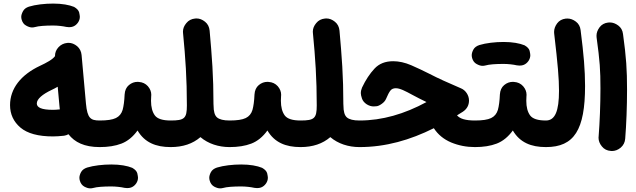

<svg xmlns="http://www.w3.org/2000/svg" viewBox="-20 -769 3552 1072"><path d="M36.1 -182.1C36.1 -131.3 55.7 -89.4 94.2 -56.6C132.8 -23.9 193.4 -7.3 275.9 -7.3C291 -7.3 317.4 -8.8 337.4 -11.2C346.2 -12.7 354.5 -15.1 362.3 -19.5C397 25.4 451.2 52.2 536.6 52.2H537.1C557.6 52.2 575.2 44.9 589.4 30.3C603.5 15.6 610.8 -2 610.8 -22C610.8 -42.5 603.5 -60.1 589.4 -74.7C575.2 -88.9 557.6 -96.2 537.1 -96.2H536.6C485.4 -96.2 467.8 -108.9 460 -189.9L435.5 -461.9C433.6 -481.9 425.3 -498.5 410.6 -511.2C395.5 -523.4 379.9 -529.8 362.8 -529.8C360.4 -529.8 357.4 -529.8 355 -529.3C335.9 -527.3 319.8 -519.5 306.6 -505.4C293.5 -491.2 287.1 -475.1 287.1 -457V-455.6C281.2 -447.3 270.5 -438 254.4 -428.2C238.3 -418.5 221.2 -409.7 204.1 -401.9C96.7 -351.6 36.1 -274.4 36.1 -182.1ZM185.5 -191.4C185.5 -216.3 217.3 -242.7 267.6 -266.6C279.8 -272.5 291.5 -278.3 302.2 -284.7L312 -177.2C312.5 -170.9 313.5 -164.6 314 -158.2C299.8 -156.7 284.2 -155.8 275.9 -155.8C210 -155.8 185.5 -169.4 185.5 -191.4ZM101.1 -658.7C105.5 -643.6 113.8 -632.3 126 -626C138.2 -619.1 148.9 -615.7 158.7 -615.7C164.1 -615.7 168.9 -616.2 174.3 -617.7C196.3 -624 233.4 -626.5 276.9 -626.5C301.8 -626.5 331.1 -623 350.1 -618.7C355.5 -617.7 360.4 -617.2 365.2 -617.2C379.4 -617.2 399.4 -620.1 415.5 -643.1C422.4 -653.3 425.8 -664.1 425.8 -675.3C425.8 -680.2 424.3 -688.5 421.9 -699.7C418.9 -710.9 409.7 -721.2 393.6 -730.5C366.2 -741.7 326.2 -749 276.9 -749C229.5 -749 178.2 -743.2 141.6 -731.9C125.5 -726.6 114.7 -718.3 108.4 -706.5C102.1 -694.8 98.6 -684.1 98.6 -674.8C98.6 -669.4 99.6 -664.1 101.1 -658.7Z M462.4 -22C462.4 -2 469.7 15.6 484.4 30.3C499.5 44.9 517.1 52.2 537.1 52.2C583.5 52.2 624 45.9 658.2 32.7C692.4 19.5 722.2 -4.9 748 -40.5C787.1 26.4 850.1 52.2 932.6 52.2H933.1C953.6 52.2 971.2 44.9 985.4 30.3C999.5 15.6 1006.8 -2 1006.8 -22C1006.8 -42.5 999.5 -60.1 985.4 -74.7C971.2 -88.9 953.6 -96.2 933.1 -96.2H932.6C888.2 -96.2 858.9 -105.5 844.7 -124.5C830.6 -143.6 823.2 -170.9 823.2 -206.5C823.2 -214.8 823.7 -223.6 824.2 -232.9C824.7 -235.4 824.7 -237.3 824.7 -239.3C824.7 -256.8 818.4 -272.9 805.7 -287.6C792.5 -302.2 775.9 -310.1 755.4 -311.5C752.9 -312 751 -312 748.5 -312C730.5 -312 714.4 -306.2 699.7 -293.9C685.1 -281.7 677.2 -264.2 675.8 -241.2C674.3 -205.1 670.4 -176.3 664.6 -155.3C658.2 -134.3 646 -119.1 627 -109.9C607.9 -100.6 578.1 -96.2 537.1 -96.2C517.1 -96.2 499.5 -88.9 484.4 -74.7C469.7 -60.1 462.4 -42.5 462.4 -22ZM425.8 239.7C430.2 254.9 438.5 266.1 450.7 272.9C462.9 279.3 473.6 282.7 483.4 282.7C488.8 282.7 493.7 282.2 499 280.8C521 274.4 558.1 272 601.6 272C626.5 272 655.8 275.4 674.8 279.8C680.2 280.8 685.1 281.2 689.9 281.2C704.1 281.2 724.1 278.3 740.2 255.4C747.1 245.1 750.5 234.4 750.5 223.1C750.5 218.3 749 210 746.6 198.7C743.7 187.5 734.4 177.2 718.3 168C690.9 156.7 650.9 149.4 601.6 149.4C554.2 149.4 502.9 155.3 466.3 166.5C450.2 171.9 439 180.2 432.6 191.9C426.3 203.6 423.3 214.4 423.3 223.6C423.3 229 424.3 234.4 425.8 239.7Z M858.9 -22C858.9 -2 866.2 15.6 880.9 30.3C895.5 44.9 913.1 52.2 933.1 52.2C1001 52.2 1056.2 33.7 1099.1 -3.4C1142.6 33.7 1200.7 52.2 1261.7 52.2H1262.2C1282.7 52.2 1300.3 44.9 1314.5 30.3C1328.6 15.6 1335.9 -2 1335.9 -22C1335.9 -42.5 1328.6 -60.1 1314.5 -74.7C1300.3 -88.9 1282.7 -96.2 1262.2 -96.2H1261.7C1228 -96.2 1205.1 -102.1 1191.9 -113.3C1178.7 -124.5 1172.4 -146.5 1172.4 -180.2C1172.4 -183.1 1172.4 -186 1171.9 -189C1171.9 -263.7 1169.9 -333.5 1166 -397.9C1162.1 -461.9 1156.7 -528.8 1150.4 -598.1C1148.4 -618.7 1140.1 -635.3 1125 -647.5C1109.9 -659.7 1094.2 -666 1077.1 -666C1074.7 -666 1071.8 -666 1069.3 -665.5C1049.3 -663.6 1032.7 -655.3 1020.5 -640.1C1007.8 -625 1001.5 -609.4 1001.5 -592.3C1001.5 -589.8 1001.5 -586.9 1002 -584.5C1015.6 -443.8 1023.4 -330.6 1023.4 -180.2C1023.4 -108.4 1010.3 -96.2 933.1 -96.2C913.1 -96.2 895.5 -88.9 880.9 -74.7C866.2 -60.1 858.9 -42.5 858.9 -22Z M1187.5 -22C1187.5 -2 1194.8 15.6 1209.5 30.3C1224.6 44.9 1242.2 52.2 1262.2 52.2C1308.6 52.2 1349.1 45.9 1383.3 32.7C1417.5 19.5 1447.3 -4.9 1473.1 -40.5C1512.2 26.4 1575.2 52.2 1657.7 52.2H1658.2C1678.7 52.2 1696.3 44.9 1710.4 30.3C1724.6 15.6 1731.9 -2 1731.9 -22C1731.9 -42.5 1724.6 -60.1 1710.4 -74.7C1696.3 -88.9 1678.7 -96.2 1658.2 -96.2H1657.7C1613.3 -96.2 1584 -105.5 1569.8 -124.5C1555.7 -143.6 1548.3 -170.9 1548.3 -206.5C1548.3 -214.8 1548.8 -223.6 1549.3 -232.9C1549.8 -235.4 1549.8 -237.3 1549.8 -239.3C1549.8 -256.8 1543.5 -272.9 1530.8 -287.6C1517.6 -302.2 1501 -310.1 1480.5 -311.5C1478 -312 1476.1 -312 1473.6 -312C1455.6 -312 1439.5 -306.2 1424.8 -293.9C1410.2 -281.7 1402.3 -264.2 1400.9 -241.2C1399.4 -205.1 1395.5 -176.3 1389.6 -155.3C1383.3 -134.3 1371.1 -119.1 1352.1 -109.9C1333 -100.6 1303.2 -96.2 1262.2 -96.2C1242.2 -96.2 1224.6 -88.9 1209.5 -74.7C1194.8 -60.1 1187.5 -42.5 1187.5 -22ZM1150.9 239.7C1155.3 254.9 1163.6 266.1 1175.8 272.9C1188 279.3 1198.7 282.7 1208.5 282.7C1213.9 282.7 1218.8 282.2 1224.1 280.8C1246.1 274.4 1283.2 272 1326.7 272C1351.6 272 1380.9 275.4 1399.9 279.8C1405.3 280.8 1410.2 281.2 1415 281.2C1429.2 281.2 1449.2 278.3 1465.3 255.4C1472.2 245.1 1475.6 234.4 1475.6 223.1C1475.6 218.3 1474.1 210 1471.7 198.7C1468.8 187.5 1459.5 177.2 1443.4 168C1416 156.7 1376 149.4 1326.7 149.4C1279.3 149.4 1228 155.3 1191.4 166.5C1175.3 171.9 1164.1 180.2 1157.7 191.9C1151.4 203.6 1148.4 214.4 1148.4 223.6C1148.4 229 1149.4 234.4 1150.9 239.7Z M1584 -22C1584 -2 1591.3 15.6 1606 30.3C1620.6 44.9 1638.2 52.2 1658.2 52.2C1726.1 52.2 1781.2 33.7 1824.2 -3.4C1867.7 33.7 1925.8 52.2 1986.8 52.2H1987.3C2007.8 52.2 2025.4 44.9 2039.6 30.3C2053.7 15.6 2061 -2 2061 -22C2061 -42.5 2053.7 -60.1 2039.6 -74.7C2025.4 -88.9 2007.8 -96.2 1987.3 -96.2H1986.8C1953.1 -96.2 1930.2 -102.1 1917 -113.3C1903.8 -124.5 1897.5 -146.5 1897.5 -180.2C1897.5 -183.1 1897.5 -186 1897 -189C1897 -263.7 1895 -333.5 1891.1 -397.9C1887.2 -461.9 1881.8 -528.8 1875.5 -598.1C1873.5 -618.7 1865.2 -635.3 1850.1 -647.5C1835 -659.7 1819.3 -666 1802.2 -666C1799.8 -666 1796.9 -666 1794.4 -665.5C1774.4 -663.6 1757.8 -655.3 1745.6 -640.1C1732.9 -625 1726.6 -609.4 1726.6 -592.3C1726.6 -589.8 1726.6 -586.9 1727.1 -584.5C1740.7 -443.8 1748.5 -330.6 1748.5 -180.2C1748.5 -108.4 1735.4 -96.2 1658.2 -96.2C1638.2 -96.2 1620.6 -88.9 1606 -74.7C1591.3 -60.1 1584 -42.5 1584 -22Z M2175.3 -427.2C2131.3 -427.2 2096.7 -413.6 2070.8 -385.7C2044.9 -357.9 2021.5 -322.8 2001.5 -280.3C1997.1 -270 1994.6 -259.3 1994.6 -249C1994.6 -241.7 1996.6 -231.4 2001 -218.8C2005.4 -206.1 2014.2 -195.3 2027.8 -186.5C2040.5 -178.7 2053.2 -174.8 2065.9 -174.8C2067.9 -174.8 2073.2 -175.3 2081.5 -175.8C2089.8 -176.3 2099.6 -180.7 2111.3 -189C2123 -197.3 2130.9 -206.5 2135.3 -216.8C2144.5 -238.8 2152.8 -254.4 2159.7 -263.2C2166.5 -272 2176.8 -276.4 2189.9 -276.4C2212.9 -276.4 2242.2 -261.2 2281.7 -239.7C2307.1 -225.6 2333.5 -212.9 2361.3 -199.2C2237.8 -132.3 2113.8 -96.2 1987.3 -96.2C1966.8 -96.2 1949.2 -88.9 1934.6 -74.2C1919.9 -59.1 1912.6 -42 1912.6 -22C1912.6 -2 1919.9 15.1 1934.6 30.3C1949.2 44.9 1966.8 52.2 1987.3 52.2C2133.8 52.2 2270 12.7 2402.3 -53.2C2425.3 -17.6 2457.5 8.8 2499 26.4C2540.5 43.5 2584.5 52.2 2631.8 52.2H2632.3C2652.8 52.2 2670.4 44.9 2684.6 30.3C2698.7 15.6 2706.1 -2 2706.1 -22C2706.1 -42.5 2698.7 -60.1 2684.6 -74.7C2670.4 -88.9 2652.8 -96.2 2632.3 -96.2H2631.8C2578.6 -96.2 2547.9 -106 2531.7 -125C2542.5 -131.3 2553.2 -138.2 2564 -145C2586.9 -160.2 2598.6 -181.2 2598.6 -208C2598.6 -236.8 2579.6 -265.6 2553.7 -275.9C2481.9 -306.6 2424.3 -332.5 2379.4 -356C2345.2 -373.5 2310.5 -389.6 2275.9 -404.8C2240.7 -419.9 2207 -427.2 2175.3 -427.2Z M2557.6 -22C2557.6 -2 2564.9 15.6 2579.6 30.3C2594.7 44.9 2612.3 52.2 2632.3 52.2C2678.7 52.2 2719.2 45.9 2753.4 32.7C2787.6 19.5 2817.4 -4.9 2843.3 -40.5C2882.3 26.4 2945.3 52.2 3027.8 52.2H3028.3C3048.8 52.2 3066.4 44.9 3080.6 30.3C3094.7 15.6 3102.1 -2 3102.1 -22C3102.1 -42.5 3094.7 -60.1 3080.6 -74.7C3066.4 -88.9 3048.8 -96.2 3028.3 -96.2H3027.8C2983.4 -96.2 2954.1 -105.5 2939.9 -124.5C2925.8 -143.6 2918.5 -170.9 2918.5 -206.5C2918.5 -214.8 2918.9 -223.6 2919.4 -232.9C2919.9 -235.4 2919.9 -237.3 2919.9 -239.3C2919.9 -256.8 2913.6 -272.9 2900.9 -287.6C2887.7 -302.2 2871.1 -310.1 2850.6 -311.5C2848.1 -312 2846.2 -312 2843.8 -312C2825.7 -312 2809.6 -306.2 2794.9 -293.9C2780.3 -281.7 2772.5 -264.2 2771 -241.2C2769.5 -205.1 2765.6 -176.3 2759.8 -155.3C2753.4 -134.3 2741.2 -119.1 2722.2 -109.9C2703.1 -100.6 2673.3 -96.2 2632.3 -96.2C2612.3 -96.2 2594.7 -88.9 2579.6 -74.7C2564.9 -60.1 2557.6 -42.5 2557.6 -22ZM2616.2 -444.3C2620.6 -429.2 2628.9 -418 2641.1 -411.6C2653.3 -404.8 2664.1 -401.4 2673.8 -401.4C2679.2 -401.4 2684.1 -401.9 2689.5 -403.3C2711.4 -409.7 2748.5 -412.1 2792 -412.1C2816.9 -412.1 2846.2 -408.7 2865.2 -404.3C2870.6 -403.3 2875.5 -402.8 2880.4 -402.8C2894.5 -402.8 2914.6 -405.8 2930.7 -428.7C2937.5 -439 2940.9 -449.7 2940.9 -460.9C2940.9 -465.8 2939.5 -474.1 2937 -485.4C2934.1 -496.6 2924.8 -506.8 2908.7 -516.1C2881.3 -527.3 2841.3 -534.7 2792 -534.7C2744.6 -534.7 2693.4 -528.8 2656.7 -517.6C2640.6 -512.2 2629.4 -503.9 2623 -492.2C2616.7 -480.5 2613.8 -469.7 2613.8 -460.4C2613.8 -455.1 2614.7 -449.7 2616.2 -444.3Z M2954.1 -22C2954.1 -2 2961.4 15.6 2976.1 30.3C2990.7 44.9 3008.3 52.2 3028.3 52.2C3186 52.2 3246.6 -44.4 3246.6 -289.1C3246.6 -332.5 3244.6 -378.4 3240.7 -426.8C3236.8 -474.6 3230.5 -532.7 3221.7 -601.1C3219.2 -621.1 3210.4 -637.2 3195.3 -648.4C3180.2 -659.7 3164.6 -665.5 3148.4 -665.5C3145 -665.5 3141.6 -665.5 3138.2 -665C3118.2 -662.6 3102.1 -653.8 3090.8 -638.7C3079.6 -623.5 3073.7 -607.4 3073.7 -590.8C3073.7 -587.9 3073.7 -585 3074.2 -581.5C3094.7 -407.2 3101.1 -330.1 3101.1 -262.2C3101.1 -148.4 3079.1 -96.2 3028.3 -96.2C3008.3 -96.2 2990.7 -88.9 2976.1 -74.7C2961.4 -60.1 2954.1 -42.5 2954.1 -22Z M3311 -559.6C3329.1 -428.2 3332.5 -377.9 3332.5 -274.9C3332.5 -184.6 3328.6 -86.9 3322.3 -6.3C3321.8 -3.9 3321.8 -2 3321.8 0C3321.8 17.1 3328.1 33.7 3340.8 48.8C3353 64 3369.6 72.3 3390.1 73.7C3392.6 74.2 3394.5 74.2 3396.5 74.2C3414.1 74.2 3430.7 67.9 3445.8 55.2C3460.9 42 3469.2 25.4 3470.7 5.4C3477.1 -74.7 3481 -173.3 3481 -267.6C3481 -380.9 3476.6 -447.3 3458.5 -579.1C3456.1 -599.1 3447.3 -615.2 3432.1 -626.5C3417 -637.7 3401.4 -643.6 3385.3 -643.6C3381.8 -643.6 3378.4 -643.6 3375 -643.1C3355 -640.6 3338.9 -631.8 3327.6 -616.7C3316.4 -601.6 3310.5 -585.9 3310.5 -569.8C3310.5 -566.4 3310.5 -563 3311 -559.6Z"/></svg>

Font: Mikhak ExtraBold
Style: Regular
Weight: 800
Designer: Amin Abedi
Version: Version 3.2